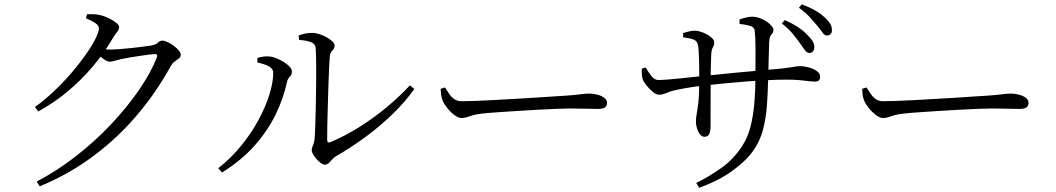

<svg xmlns="http://www.w3.org/2000/svg" viewBox="-20 -838 5010 911"><path d="M145.7 -330.2Q192.3 -363.7 237 -406.1Q281.7 -448.4 320 -493.2Q358.2 -537.9 387.4 -579.6Q416.6 -621.3 432.9 -654.1Q449.3 -686.9 449.3 -703.8Q449.3 -717.2 431.5 -729Q413.8 -740.8 387.6 -751.6L393.4 -770.5Q406.8 -770.8 421.6 -770.7Q436.4 -770.7 453.3 -766.7Q473 -762.8 494.2 -752.5Q515.5 -742.3 530.3 -730.9Q545.1 -719.5 545.1 -710Q545.1 -697 536.2 -687.1Q527.4 -677.3 515.9 -658Q474.1 -586 419.6 -521.8Q365.2 -457.6 300.7 -403.8Q236.3 -350 161.5 -309.2ZM153.8 23.6Q250.3 -26.9 340.3 -96.9Q430.3 -166.9 506.2 -247.4Q582.1 -327.9 638.8 -410Q695.5 -492.1 724.3 -566Q730 -581.5 716.1 -581.5Q708.1 -581.5 687.6 -579Q667.1 -576.5 641.3 -572.5Q615.5 -568.5 592.5 -564.8Q569.4 -561.1 555.6 -557.8Q539.6 -554.2 525.3 -549.8Q510.9 -545.4 500.2 -545.4Q488.8 -545.4 472.7 -557Q456.7 -568.5 438.6 -582.8L453.9 -607.4Q469.3 -605.4 480.5 -604.1Q491.7 -602.8 501.1 -602.8Q519 -602.8 548.3 -605Q577.6 -607.3 608.6 -610.6Q639.5 -613.9 664.5 -617.3Q689.5 -620.7 699.5 -622.4Q720.7 -626.4 729.5 -635.9Q738.3 -645.3 751 -645.3Q759.8 -645.3 774.5 -638.5Q789.3 -631.7 803.6 -621.2Q818 -610.7 827.9 -599.2Q837.8 -587.7 837.8 -577.6Q837.8 -567.9 829.1 -561.2Q820.3 -554.4 809.5 -546.6Q798.7 -538.7 791 -525.9Q722.9 -401.6 631.5 -293.5Q540.2 -185.4 424.9 -99Q309.7 -12.5 168.7 46.1Z M1397.2 -669.7Q1416.3 -677 1431.2 -679.4Q1446.1 -681.9 1462.5 -681.9Q1477.6 -681.9 1495.7 -675.9Q1513.8 -670 1530.2 -660.9Q1546.6 -651.8 1557.2 -641.6Q1567.7 -631.5 1567.7 -622.2Q1567.7 -611.4 1562.7 -605.4Q1557.7 -599.5 1551.9 -591.9Q1546.2 -584.4 1544.8 -569.1Q1543.3 -555.6 1541.6 -518.6Q1539.9 -481.6 1538.3 -432.8Q1536.7 -384.1 1535.3 -333.3Q1533.9 -282.4 1533 -240.3Q1532.1 -198.1 1532.3 -175.5Q1532.3 -157.2 1548.1 -163.5Q1620.4 -194.3 1689.1 -237.9Q1757.9 -281.5 1818.2 -332.1Q1878.6 -382.8 1924.8 -433L1945.7 -415.9Q1903.1 -354.7 1842.9 -296.7Q1782.8 -238.7 1714.3 -188.3Q1645.9 -137.9 1577.4 -98.6Q1565.7 -92.2 1556.9 -82.1Q1548.2 -72 1539.9 -64.3Q1531.7 -56.7 1521.2 -56.7Q1512.9 -56.7 1502.4 -64.4Q1491.8 -72.1 1481.8 -83.4Q1471.8 -94.7 1465.5 -105.7Q1459.1 -116.7 1459.1 -124.2Q1459.1 -133.8 1461.9 -140.5Q1464.7 -147.1 1468.5 -157.6Q1472.2 -168 1473.4 -187.8Q1474.6 -204.8 1476 -243.6Q1477.4 -282.5 1478.3 -332.9Q1479.2 -383.4 1480 -436.3Q1480.7 -489.3 1480.2 -535.2Q1479.7 -581.2 1477.7 -610.2Q1476.7 -629.3 1457.2 -637.5Q1437.7 -645.7 1399 -648.6ZM1201.1 -541.8V-563.1Q1212.4 -566.4 1227.9 -569.1Q1243.3 -571.7 1258.8 -570.1Q1272.3 -569.3 1290 -562.3Q1307.7 -555.3 1325.1 -544.6Q1342.5 -534 1353.8 -522Q1365 -510 1365 -498.6Q1365 -483.1 1355 -474Q1345 -464.8 1341 -446.4Q1324.8 -370.1 1287.1 -293.2Q1249.4 -216.2 1187 -146.2Q1124.6 -76.1 1033.1 -19.4L1015.8 -40.1Q1075.8 -87 1123.9 -146.1Q1172.1 -205.1 1206.1 -267.9Q1240 -330.7 1258.2 -389.1Q1276.4 -447.5 1276.4 -493.1Q1276.4 -508.5 1262.7 -518.4Q1248.9 -528.2 1231 -533.7Q1213.2 -539.1 1201.1 -541.8Z M2091.2 -423.1Q2101.9 -406.1 2112.4 -391.1Q2122.8 -376.1 2136.6 -366.9Q2150.3 -357.7 2170.6 -357.7Q2193.3 -357.7 2234.2 -359.2Q2275.1 -360.7 2325.8 -363.5Q2376.6 -366.3 2429.4 -369.3Q2482.2 -372.3 2529.7 -375.3Q2577.3 -378.3 2611 -380.8Q2644.6 -383.3 2656.1 -383.5Q2706.1 -386.9 2732 -390.4Q2757.8 -394 2776.6 -394Q2796 -394 2815.5 -388.7Q2834.9 -383.4 2847.5 -373.7Q2860.2 -363.9 2860.2 -349.8Q2860.2 -336.4 2850.9 -328.8Q2841.7 -321.1 2816.2 -321.1Q2789.9 -321.1 2760.6 -322.2Q2731.2 -323.3 2685.3 -323.3Q2666.6 -323.3 2625.6 -321.8Q2584.5 -320.3 2532.4 -317.4Q2480.2 -314.5 2427.9 -311.1Q2375.5 -307.7 2332.1 -304.7Q2288.7 -301.7 2266.5 -298.9Q2238.3 -295.7 2222.2 -290.8Q2206 -285.8 2194.6 -281.9Q2183.3 -278 2168.6 -278Q2155.1 -278 2136.6 -291.7Q2118.2 -305.5 2102.6 -324.9Q2087 -344.2 2080 -361.1Q2074.5 -375.4 2073 -388.7Q2071.4 -402.1 2070.7 -416.5Z M3774.2 -634.9Q3760 -654.9 3740.5 -678.5Q3721.1 -702.1 3689.9 -726.4L3703.6 -742.9Q3740.8 -726.2 3767.8 -708.2Q3794.8 -690.2 3812 -671.1Q3830.4 -653 3837.4 -639.4Q3844.5 -625.9 3843.7 -611.1Q3842.9 -600 3836 -593.1Q3829.2 -586.1 3819.3 -586.9Q3806.9 -587.7 3797.8 -601.7Q3788.7 -615.7 3774.2 -634.9ZM3856.5 -717.2Q3840.6 -736.5 3822.1 -756.8Q3803.7 -777.1 3770.8 -801.2L3784.4 -817.7Q3822.4 -803 3849.3 -787.5Q3876.1 -772.1 3893.9 -754.5Q3912.1 -737.9 3920.1 -723.5Q3928 -709.1 3927.3 -693.7Q3927.3 -682.3 3920.3 -675.8Q3913.4 -669.4 3902.3 -669.4Q3891.3 -670.1 3881.8 -684.5Q3872.3 -698.8 3856.5 -717.2ZM3489.1 -724.6 3488.9 -746.1Q3504.6 -751 3519.9 -754.9Q3535.3 -758.8 3548.6 -758.8Q3566.4 -758.8 3584.3 -752.4Q3602.2 -746 3617.1 -736Q3632 -726.1 3640.8 -715.2Q3649.7 -704.4 3649.7 -696.5Q3649.7 -685.8 3645.2 -680.8Q3640.7 -675.8 3635.7 -667.8Q3630.8 -659.8 3629.6 -638.9Q3628.6 -613.8 3627.8 -580.9Q3627 -547.9 3626.2 -516.8Q3625.4 -485.6 3624.7 -463.6Q3623.4 -401 3619 -339.2Q3614.6 -277.4 3599.9 -221.4Q3585.2 -165.5 3552.1 -120.6Q3518.6 -73.5 3453.8 -26.7Q3389.1 20.1 3297.3 52.8L3283.4 30.1Q3341.1 2.2 3401.5 -40.3Q3461.9 -82.8 3502.5 -146.9Q3528.6 -187.1 3541.3 -238Q3554 -288.9 3559.1 -346.9Q3564.2 -405 3564.2 -464.8Q3565 -548.5 3564.8 -604.4Q3564.6 -660.4 3560.7 -693.4Q3559.3 -709 3540.2 -715Q3521 -720.9 3489.1 -724.6ZM3221.1 -680.9Q3234.2 -685.5 3249.1 -688.9Q3264.1 -692.4 3276.6 -692.4Q3288.6 -692.4 3304.3 -687.5Q3320 -682.6 3334.8 -674.5Q3349.6 -666.5 3359.2 -656.6Q3368.9 -646.7 3368.9 -636.6Q3368.9 -626.2 3365.8 -620.3Q3362.8 -614.4 3359.4 -606.9Q3356 -599.5 3354.8 -582.9Q3354.6 -572.6 3353.7 -553.2Q3352.8 -533.7 3352.4 -509.1Q3352 -484.4 3352 -457.5Q3352 -413.7 3351.7 -370.7Q3351.4 -327.7 3351.5 -294.1Q3351.6 -260.5 3351.6 -244.5Q3351.6 -214.5 3345 -201.7Q3338.4 -189 3322.8 -189Q3310.5 -189 3301.2 -200.9Q3291.9 -212.8 3286.9 -229.4Q3282 -246 3282 -259.8Q3282 -277.9 3285.8 -298.4Q3289.6 -319 3293.7 -354Q3297.8 -389.1 3297.8 -450.3Q3297.8 -468.3 3297.7 -493.7Q3297.6 -519.2 3297.1 -546.4Q3296.6 -573.6 3295.1 -595.9Q3293.6 -618.3 3290.8 -628.7Q3286.8 -644.4 3269.8 -650.7Q3252.8 -656.9 3221.3 -661.2ZM3025 -511.7 3042.9 -517.9Q3056.8 -496.3 3070.8 -477.4Q3084.8 -458.5 3103.7 -458.5Q3120.5 -458.5 3148.5 -460.6Q3176.5 -462.7 3208.8 -466.2Q3241 -469.7 3270.8 -472.8Q3300.6 -475.9 3320.4 -477.9Q3350.8 -480.9 3388.8 -484.8Q3426.7 -488.8 3467.3 -492.7Q3507.8 -496.6 3545.7 -499.9Q3583.5 -503.2 3613.6 -506Q3662 -509.8 3690.5 -513Q3718.9 -516.2 3734.4 -518.9Q3749.8 -521.7 3758.5 -522.9Q3767.2 -524.1 3775.8 -524.1Q3795.8 -524.1 3818 -518Q3840.2 -512 3855.7 -500.8Q3871.2 -489.6 3871.2 -474.2Q3871.2 -462.2 3865.3 -456.5Q3859.4 -450.9 3845.6 -450.9Q3834.1 -450.9 3816.9 -453.2Q3799.8 -455.6 3773.8 -457.8Q3747.8 -460.1 3709.8 -460.1Q3671.2 -460.1 3621.7 -457.7Q3572.2 -455.4 3518.8 -451.2Q3465.4 -447 3414.5 -442Q3363.7 -437 3321.7 -432.4Q3274.7 -427 3238.7 -420.8Q3202.6 -414.5 3176.6 -408.5Q3157.6 -403.8 3140.5 -396.2Q3123.4 -388.6 3107.2 -388.6Q3094.5 -388.6 3078.5 -401.2Q3062.6 -413.9 3049.5 -430.1Q3036.4 -446.2 3031.4 -457Q3027 -466.1 3025.7 -482.7Q3024.5 -499.4 3025 -511.7Z M4091.2 -423.1Q4101.9 -406.1 4112.4 -391.1Q4122.8 -376.1 4136.6 -366.9Q4150.3 -357.7 4170.6 -357.7Q4193.3 -357.7 4234.2 -359.2Q4275.1 -360.7 4325.8 -363.5Q4376.6 -366.3 4429.4 -369.3Q4482.2 -372.3 4529.7 -375.3Q4577.3 -378.3 4611 -380.8Q4644.6 -383.3 4656.1 -383.5Q4706.1 -386.9 4732 -390.4Q4757.8 -394 4776.6 -394Q4796 -394 4815.5 -388.7Q4834.9 -383.4 4847.5 -373.7Q4860.2 -363.9 4860.2 -349.8Q4860.2 -336.4 4850.9 -328.8Q4841.7 -321.1 4816.2 -321.1Q4789.9 -321.1 4760.6 -322.2Q4731.2 -323.3 4685.3 -323.3Q4666.6 -323.3 4625.6 -321.8Q4584.5 -320.3 4532.4 -317.4Q4480.2 -314.5 4427.9 -311.1Q4375.5 -307.7 4332.1 -304.7Q4288.7 -301.7 4266.5 -298.9Q4238.3 -295.7 4222.2 -290.8Q4206 -285.8 4194.6 -281.9Q4183.3 -278 4168.6 -278Q4155.1 -278 4136.6 -291.7Q4118.2 -305.5 4102.6 -324.9Q4087 -344.2 4080 -361.1Q4074.5 -375.4 4073 -388.7Q4071.4 -402.1 4070.7 -416.5Z"/></svg>

Font: Early Summer Mincho VF
Style: Regular
Weight: 250
Designer: GuiWonder
Version: Version 1.002